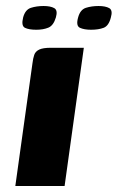

<svg xmlns="http://www.w3.org/2000/svg" viewBox="-20 -619 392 639"><path d="M283 -520Q260 -520 246 -526.5Q232 -533 240 -561Q247 -587 266 -593Q285 -599 308 -599Q331 -599 343.5 -592Q356 -585 349 -561Q342 -533 325 -526.5Q308 -520 283 -520ZM101 -520Q76 -520 63 -526.5Q50 -533 57 -561Q64 -587 83 -593Q102 -599 125 -599Q148 -599 160.5 -592Q173 -585 166 -561Q158 -534 141 -527Q124 -520 101 -520ZM31 0Q45 -102 59.5 -204.5Q74 -307 88 -408Q90 -425 94 -436.5Q98 -448 110.5 -454Q123 -460 149 -460H259L195 0Z"/></svg>

Font: Genos
Style: Bold Italic
Weight: 700
Italic angle: -8°
Version: Version 1.010